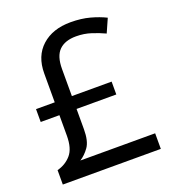

<svg xmlns="http://www.w3.org/2000/svg" viewBox="-132 -825 836 926"><g transform="rotate(-20 286.0 -361.5)"><path d="M334 -723Q389 -723 433 -711Q477 -699 511 -682L480 -612Q450 -626 413.5 -638Q377 -650 336 -650Q279 -650 249 -620.5Q219 -591 219 -525V-386H423V-320H219V-216Q219 -155 198 -125.5Q177 -96 151 -80H535V0H32V-74Q75 -85 103 -117Q131 -149 131 -215V-320H35V-386H131V-534Q131 -623 186.5 -673Q242 -723 334 -723Z"/></g></svg>

Font: Noto Sans Tifinagh
Style: Regular
Weight: 400
Designer: JamraPatel
Foundry: JamraPatel LLC
Version: Version 2.004; ttfautohint (v1.8.4.7-5d5b)